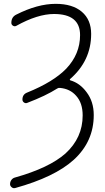

<svg xmlns="http://www.w3.org/2000/svg" viewBox="-20 -784 554 1015"><path d="M274.4 -763.7Q363.3 -763.7 412.6 -721.7Q461.9 -679.7 461.9 -604.5Q461.9 -462.9 350.6 -366.2Q348.6 -364.3 349.1 -362.3Q349.6 -360.4 351.6 -359.4Q402.3 -344.7 437.5 -296.9Q475.6 -247.1 475.6 -175.8Q475.6 -35.2 369.1 61.5Q268.6 152.3 60.5 210Q56.6 210.9 53.7 210.9Q47.9 210.9 42 206.1Q33.2 199.2 33.2 189.5Q33.2 176.8 40.5 167Q47.9 157.2 59.6 154.3Q240.2 103.5 326.2 27.3Q417 -55.7 417 -173.8Q417 -239.3 382.8 -277.3Q350.6 -314.5 296.9 -319.3Q289.1 -320.3 283.2 -316.4Q221.7 -277.3 124 -240.2Q115.2 -236.3 106.9 -242.2Q98.6 -248 98.6 -257.8Q98.6 -285.2 124 -294.9Q261.7 -350.6 330.1 -420.9Q403.3 -498 403.3 -598.6Q403.3 -710 265.6 -710Q178.7 -710 66.4 -647.5Q57.6 -642.6 48.8 -647.9Q40 -653.3 40 -663.1Q40 -694.3 66.4 -707Q178.7 -763.7 274.4 -763.7Z"/></svg>

Font: Gen Jyuu Gothic P Light
Style: Regular
Weight: 200
Designer: [Source Han Sans]
Ryoko NISHIZUKA  (kana & ideographs); Paul D. Hunt (Latin, Greek & Cyrillic); Wenlong ZHANG  (bopomofo
Version: Version 1.002.20150607